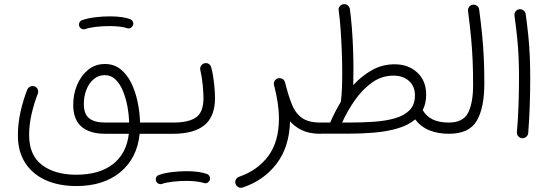

<svg xmlns="http://www.w3.org/2000/svg" viewBox="-20 -641 2671 927"><path d="M362.3 -515.6Q359.9 -524.4 364 -533Q368.2 -541.5 377.4 -543.9Q403.3 -553.2 439.2 -557.6Q475.1 -562 509.8 -562Q573.7 -562 610.4 -547.9Q619.6 -543 622.6 -533.4Q625.5 -523.9 620.1 -515.1Q609.9 -499.5 593.8 -504.9Q580.1 -509.8 557.1 -512.5Q534.2 -515.1 509.8 -515.1Q476.1 -515.1 444.1 -511.5Q412.1 -507.8 391.1 -500.5Q381.8 -497.6 373.3 -502.4Q364.7 -507.3 362.3 -515.6ZM486.8 -332Q529.8 -332 561 -307.6Q592.3 -283.2 612.8 -242.2Q633.3 -201.2 644 -150.9Q654.8 -100.6 656.2 -49.3H742.7Q753.9 -49.3 761.7 -41.3Q769.5 -33.2 769.5 -22Q769.5 -10.7 761.7 -2.9Q753.9 4.9 742.7 4.9H654.3Q642.6 122.1 561.5 189.7Q480.5 257.3 348.6 257.3Q264.6 257.3 201.2 229Q137.7 200.7 102.1 146Q66.4 91.3 66.4 12.7Q66.4 -45.9 79.6 -103.5Q92.8 -161.1 111.8 -208.5Q115.7 -218.3 126.2 -223.1Q136.7 -228 147.5 -223.6Q157.7 -219.7 162.1 -209.5Q166.5 -199.2 162.6 -188.5Q146 -147 133.3 -94.2Q120.6 -41.5 120.6 10.7Q120.6 108.9 183.1 155.8Q245.6 202.6 348.1 202.6Q459.5 202.6 525.1 151.6Q590.8 100.6 602.1 4.9H487.3Q413.6 4.9 373.5 -29.5Q333.5 -64 333.5 -134.8Q333.5 -186 352.3 -231Q371.1 -275.9 405.5 -304Q439.9 -332 486.8 -332ZM487.3 -49.3H603.5Q602.5 -87.9 595 -128.2Q587.4 -168.5 573.2 -202.6Q559.1 -236.8 537.4 -257.6Q515.6 -278.3 485.8 -278.3Q455.6 -278.3 432.6 -259Q409.7 -239.7 397.2 -208Q384.8 -176.3 384.8 -138.7Q384.8 -89.8 410.9 -69.6Q437 -49.3 487.3 -49.3Z M715.3 -22Q715.3 -33.2 723.4 -41.3Q731.4 -49.3 742.7 -49.3H815.9Q827.1 -49.3 835.4 -41.3Q843.8 -33.2 843.8 -22Q843.8 -10.7 835.4 -2.9Q827.1 4.9 815.9 4.9H742.7Q731.4 4.9 723.4 -2.9Q715.3 -10.7 715.3 -22Z M789.1 -22Q789.1 -33.2 796.9 -41.3Q804.7 -49.3 815.9 -49.3Q891.6 -49.3 927 -74.5Q962.4 -99.6 962.4 -168.5Q962.4 -190.9 958.7 -230.5Q955.1 -270 946.8 -304.2Q944.8 -315.4 951.7 -324.7Q958.5 -334 969.2 -335.9Q980.5 -337.9 989.5 -331.3Q998.5 -324.7 1000.5 -313.5Q1009.8 -276.9 1013.9 -235.6Q1018.1 -194.3 1018.1 -168.5Q1018.1 -78.1 967 -36.6Q916 4.9 815.9 4.9Q804.7 4.9 796.9 -2.9Q789.1 -10.7 789.1 -22ZM732.9 231.9Q730.5 223.1 734.6 214.6Q738.8 206.1 748 203.6Q773.9 194.3 809.8 189.9Q845.7 185.5 880.4 185.5Q944.3 185.5 981 199.7Q990.2 204.6 993.2 214.1Q996.1 223.6 990.7 232.4Q980.5 248 964.4 242.7Q950.7 237.8 927.7 235.1Q904.8 232.4 880.4 232.4Q846.7 232.4 814.7 236.1Q782.7 239.7 761.7 247.1Q752.4 250 743.9 245.1Q735.4 240.2 732.9 231.9Z M1151.9 264.2Q1139.6 268.1 1130.1 262.2Q1120.6 256.3 1117.2 246.6Q1113.8 233.9 1119.4 224.6Q1125 215.3 1134.3 212.4Q1223.1 182.1 1274.9 112.8Q1326.7 43.5 1326.7 -68.4Q1326.7 -105.5 1320.6 -146Q1314.5 -186.5 1303.2 -229.5L1302.7 -231.9Q1300.3 -242.2 1306.6 -251.5Q1313 -260.7 1323.2 -263.2Q1330.1 -264.6 1336.9 -262.7Q1349.1 -259.8 1354.5 -248Q1355.5 -245.6 1356.4 -242.7Q1371.6 -181.6 1388.7 -138.2Q1405.8 -94.7 1437.5 -72Q1469.2 -49.3 1526.9 -49.3H1527.3Q1538.6 -49.3 1546.4 -41.3Q1554.2 -33.2 1554.2 -22Q1554.2 -10.7 1546.4 -2.9Q1538.6 4.9 1527.3 4.9H1526.9Q1475.6 4.9 1440.2 -11.2Q1404.8 -27.3 1380.4 -55.2Q1377 68.8 1315.2 149.7Q1253.4 230.5 1151.9 264.2Z M1500.5 -22Q1500.5 -33.2 1508.3 -41.3Q1516.1 -49.3 1527.3 -49.3H1574.2Q1585 -74.7 1597.9 -99.9Q1610.8 -125 1625.5 -149.4Q1626 -151.4 1626 -152.8Q1629.4 -178.2 1630.9 -213.4Q1632.3 -248.5 1632.3 -291Q1632.3 -341.8 1630.1 -396.2Q1627.9 -450.7 1624.3 -501.5Q1620.6 -552.2 1615.2 -591.3Q1613.3 -602.5 1620.8 -611.1Q1628.4 -619.6 1637.7 -620.6Q1649.9 -622.6 1658.7 -615.2Q1667.5 -607.9 1669.4 -596.7Q1674.8 -557.1 1678.7 -507.8Q1682.6 -458.5 1684.6 -406.7Q1686.5 -355 1686.5 -307.6Q1686.5 -264.2 1685.5 -230Q1726.1 -274.4 1776.1 -302.5Q1826.2 -330.6 1885.3 -330.6Q1951.7 -330.6 1994.6 -290.8Q2037.6 -251 2037.6 -184.1Q2037.6 -141.6 2021 -109.4Q2054.7 -49.3 2146.5 -49.3H2147Q2158.2 -49.3 2166 -41.3Q2173.8 -33.2 2173.8 -22Q2173.8 -10.7 2166 -2.9Q2158.2 4.9 2147 4.9H2146.5Q2095.2 4.9 2053.5 -11.7Q2011.7 -28.3 1984.9 -64.5Q1950.2 -35.6 1898.7 -20.8Q1847.2 -5.9 1786.4 -0.7Q1725.6 4.4 1663.1 4.4H1527.3Q1516.1 4.4 1508.3 -3.4Q1500.5 -11.2 1500.5 -22ZM1879.9 -275.9Q1823.2 -275.9 1776.6 -242.7Q1730 -209.5 1693.6 -157.5Q1657.2 -105.5 1631.8 -49.3H1666Q1728 -49.3 1784.9 -53.2Q1841.8 -57.1 1886.5 -69.8Q1931.2 -82.5 1957.3 -108.9Q1983.4 -135.3 1983.4 -180.2Q1983.4 -224.6 1954.6 -250.2Q1925.8 -275.9 1879.9 -275.9Z M2120.1 -22Q2120.1 -33.2 2127.9 -41.3Q2135.7 -49.3 2147 -49.3Q2216.3 -49.3 2240.2 -96.9Q2264.2 -144.5 2264.2 -230Q2264.2 -294.4 2262 -347.2Q2259.8 -399.9 2254.6 -456.3Q2249.5 -512.7 2239.7 -587.9Q2238.3 -599.1 2245.4 -608.2Q2252.4 -617.2 2263.2 -618.2Q2274.4 -619.6 2283.4 -612.8Q2292.5 -606 2293.5 -594.7Q2302.7 -524.9 2308.1 -469.5Q2313.5 -414.1 2315.9 -359.6Q2318.4 -305.2 2318.4 -237.3Q2318.4 -120.1 2281.7 -57.6Q2245.1 4.9 2147 4.9Q2135.7 4.9 2127.9 -2.9Q2120.1 -10.7 2120.1 -22Z M2463.9 -565.9Q2462.4 -577.1 2469.5 -586.2Q2476.6 -595.2 2487.3 -596.2Q2498.5 -597.7 2507.6 -590.8Q2516.6 -584 2518.1 -572.8Q2526.4 -512.7 2531 -465.6Q2535.6 -418.5 2537.8 -371.1Q2540 -323.7 2540 -261.7Q2540 -198.2 2537.6 -128.7Q2535.2 -59.1 2530.3 1.5Q2529.3 12.2 2520.5 19.8Q2511.7 27.3 2500.5 26.4Q2489.7 25.4 2482.2 16.8Q2474.6 8.3 2475.6 -2.4Q2481 -63 2483.4 -132.1Q2485.8 -201.2 2485.8 -263.7Q2485.8 -323.7 2483.6 -369.1Q2481.4 -414.6 2476.8 -460.2Q2472.2 -505.9 2463.9 -565.9Z"/></svg>

Font: Mikhak-DS2-FD Light
Style: Regular
Weight: 300
Designer: Amin Abedi
Version: Version 3.2